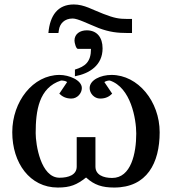

<svg xmlns="http://www.w3.org/2000/svg" viewBox="-20 -830 771 861"><path d="M480 -494C431 -494 382 -471 382 -435C382 -412 402 -388 429 -388C454 -388 470 -397 483 -410L448 -462C454 -466 463 -469 472 -469C567 -438 591 -296 591 -231C591 -143 568 -32 483 -32C443 -32 408 -46 408 -83V-215H324V-83C324 -46 288 -33 247 -33C162 -33 140 -183 140 -233C140 -333 154 -437 254 -469C262 -469 276 -467 281 -462L246 -410C259 -397 276 -388 300 -388C327 -388 347 -412 347 -435C347 -471 289 -494 247 -494C128 -494 35 -375 35 -237C35 -99 114 11 239 11C295 11 324 -1 366 -34C403 0 439 11 492 11C639 11 696 -99 696 -237C696 -375 599 -494 480 -494ZM552 -745C513 -745 492 -749 443 -768C395 -786 358 -810 311 -810C239 -810 204 -761 197 -682H242L244 -695C248 -724 269 -747 306 -747C329 -747 375 -723 423 -704C471 -686 507 -682 552 -682H572V-745ZM369 -694C339 -694 314 -678 314 -648C314 -638 321 -611 329 -611H388C388 -552 362 -532 316 -518V-488C381 -500 440 -537 440 -613C440 -662 415 -694 369 -694Z"/></svg>

Font: Veleka
Style: Regular
Weight: 400
Designer: Stefan Peev, Context Ltd, 2016; SIL International, 1997-2014.
Foundry: Stefan Peev, Context Ltd, 2016
Version: Version 1.000